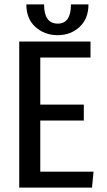

<svg xmlns="http://www.w3.org/2000/svg" viewBox="-20 -848 484 868"><path d="M379.9 -828.1Q379.9 -763.2 339.6 -726.1Q299.3 -689 241.2 -689Q181.6 -689 140.4 -725.8Q99.1 -762.7 99.1 -828.1H179.2Q179.2 -741.2 241.2 -741.2Q300.8 -741.2 300.8 -828.1ZM389.2 -587.9H162.1V-375H358.9V-303.2H162.1V-71.8H402.8L396 0H66.9V-660.2H389.2Z"/></svg>

Font: Sansita Light
Style: Regular
Weight: 300
Designer: Pablo Cosgaya
Foundry: Omnibus-Type
Version: Version 1.006;hotconv 1.0.109;makeotfexe 2.5.65596